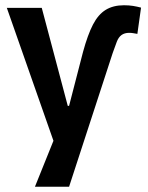

<svg xmlns="http://www.w3.org/2000/svg" viewBox="-20 -531 564 731"><path d="M296 -333Q314 -399 334 -437.5Q354 -476 382.5 -493.5Q411 -511 452 -511Q471 -511 486.5 -508.5Q502 -506 517 -502L503 -402Q496 -403 488.5 -404.5Q481 -406 472 -406Q454 -406 442.5 -397.5Q431 -389 424.5 -371.5Q418 -354 409 -329L243 180H113L204 -46L201 55L6 -501H139L238 -128H243Z"/></svg>

Font: Nunito Sans 7pt Condensed
Style: Bold
Weight: 700
Width: 3
Designer: Vernon Adams
Foundry: Vernon Adams
Version: Version 3.101;gftools[0.9.27]